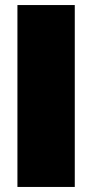

<svg xmlns="http://www.w3.org/2000/svg" viewBox="-20 -740 365 760"><path d="M49 -720H276V0H49Z"/></svg>

Font: Aspekta 1000
Style: Regular
Weight: 1000
Designer: Ivo Dolenc
Version: Version 2.000